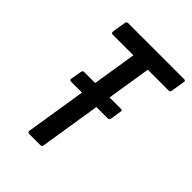

<svg xmlns="http://www.w3.org/2000/svg" viewBox="-192 -751 848 848"><g transform="rotate(45 232.0 -327.5)"><path d="M110 -294Q99 -294 101 -304L110 -355Q112 -365 120 -365H348Q354 -365 357 -363Q360 -361 358 -355L350 -304Q348 -294 339 -294H268H179ZM142 0Q132 0 133 -11L222 -571H93Q83 -571 84 -582L94 -645Q96 -655 105 -655H454Q466 -655 463 -645L453 -582Q452 -571 442 -571H312L223 -10Q222 0 212 0Z"/></g></svg>

Font: Sofia Sans Condensed SemiBold
Style: Italic
Weight: 600
Italic angle: -9°
Version: Version 4.100